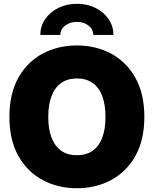

<svg xmlns="http://www.w3.org/2000/svg" viewBox="-20 -976 806 1006"><path d="M382.8 10.3Q283.7 10.3 203.4 -32.7Q123 -75.7 76.2 -159.2Q29.3 -242.7 29.3 -363.3Q29.3 -484.9 76.2 -568.6Q123 -652.3 203.4 -695.1Q283.7 -737.8 382.8 -737.8Q481.9 -737.8 562 -695.1Q642.1 -652.3 689.2 -568.6Q736.3 -484.9 736.3 -363.3Q736.3 -242.2 689.2 -158.7Q642.1 -75.2 562 -32.5Q481.9 10.3 382.8 10.3ZM382.8 -162.6Q431.6 -162.6 465.1 -186Q498.5 -209.5 515.6 -254.4Q532.7 -299.3 532.7 -363.3Q532.7 -427.7 515.6 -472.9Q498.5 -518.1 465.1 -541.5Q431.6 -564.9 382.8 -564.9Q334.5 -564.9 301 -541.5Q267.6 -518.1 250.2 -472.9Q232.9 -427.7 232.9 -363.3Q232.9 -299.3 250.2 -254.4Q267.6 -209.5 301 -186Q334.5 -162.6 382.8 -162.6ZM382.8 -956.1Q437.5 -956.1 480.7 -934.3Q523.9 -912.6 549.1 -875.7Q574.2 -838.9 574.2 -793H468.8Q468.8 -822.3 444.1 -841.8Q419.4 -861.3 382.8 -861.3Q345.7 -861.3 321 -841.8Q296.4 -822.3 296.4 -793H191.4Q191.4 -838.9 216.6 -875.7Q241.7 -912.6 285.2 -934.3Q328.6 -956.1 382.8 -956.1Z"/></svg>

Font: Inter 20pt Black
Style: Regular
Weight: 900
Version: Version 4.001;git-66647c0bb